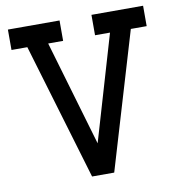

<svg xmlns="http://www.w3.org/2000/svg" viewBox="-80 -779 791 851"><g transform="rotate(-10 316.0 -353.0)"><path d="M266.1 0 83 -614.3H11.7V-706.1H244.1V-614.3H176.8L315.9 -140.6L455.1 -614.3H387.7V-706.1H620.1V-614.3H548.8L365.7 0Z"/></g></svg>

Font: Kay Pho Du
Style: Bold
Weight: 700
Designer: Victor Gaultney, Khu Oo Reh
Foundry: SIL International
Version: Version 3.000